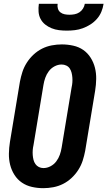

<svg xmlns="http://www.w3.org/2000/svg" viewBox="-20 -975 561 1003"><path d="M206 8Q176 8 147 1.5Q118 -5 94.5 -21Q71 -37 55.5 -61.5Q40 -86 33 -114Q26 -142 26.5 -172.5Q27 -203 32 -234L84 -548Q89 -574 97 -599Q105 -624 120 -647.5Q135 -671 155.5 -690Q176 -709 200 -721Q224 -733 250.5 -738Q277 -743 303 -743Q333 -743 362.5 -736.5Q392 -730 415 -714Q438 -698 453.5 -673.5Q469 -649 476 -621Q483 -593 482.5 -562.5Q482 -532 477 -501L425 -187Q420 -161 412 -136Q404 -111 389 -87.5Q374 -64 353.5 -45Q333 -26 309 -14Q285 -2 258.5 3Q232 8 206 8ZM207 -97Q226 -97 244 -106.5Q262 -116 274 -132Q286 -148 292.5 -166.5Q299 -185 302 -204L354 -518Q357 -531 358 -544Q359 -557 358 -570Q357 -583 354 -595Q351 -607 344.5 -617Q338 -627 326.5 -632.5Q315 -638 302 -638Q283 -638 265 -628.5Q247 -619 235 -603Q223 -587 216.5 -568.5Q210 -550 207 -531L155 -217Q152 -204 151 -191Q150 -178 151 -165Q152 -152 155 -140Q158 -128 165 -118Q172 -108 183 -102.5Q194 -97 207 -97ZM329 -815Q308 -815 288 -817.5Q268 -820 249.5 -827.5Q231 -835 216 -847Q201 -859 192 -876Q183 -893 181.5 -913.5Q180 -934 183 -955H281Q279 -942 282.5 -930Q286 -918 295.5 -910.5Q305 -903 317.5 -900.5Q330 -898 343 -898Q356 -898 369.5 -900.5Q383 -903 394.5 -910.5Q406 -918 413.5 -930Q421 -942 423 -955H521Q518 -934 509.5 -913.5Q501 -893 486 -876Q471 -859 452 -847Q433 -835 412.5 -827.5Q392 -820 371 -817.5Q350 -815 329 -815Z"/></svg>

Font: Iosevka Term Curly Extrabold
Style: Italic
Weight: 800
Italic angle: -9°
Designer: Belleve Invis
Foundry: Belleve Invis
Version: Version 32.3.0